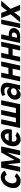

<svg xmlns="http://www.w3.org/2000/svg" viewBox="2344 -2922 592 5320"><g transform="rotate(-90 2640.0 -262.0)"><path d="M452.6 -369.1Q432.6 -424.8 380.6 -424.8Q328.6 -424.8 284.4 -377.7Q240.2 -330.6 225.1 -259.8Q219.7 -235.8 219.7 -203.9Q219.7 -171.9 236.3 -143.6Q263.2 -99.1 316.9 -99.1Q354.5 -99.1 373.5 -116.7Q389.2 -130.9 404.8 -153.8L497.6 -99.6Q461.4 -55.2 422.4 -30.3Q353.5 14.2 293 14.2Q175.8 14.2 123 -60.5Q88.4 -109.9 88.4 -181.6Q88.4 -217.8 97.2 -259.8Q123.5 -383.3 208.7 -460.2Q293.9 -537.1 400.4 -537.1Q456.1 -537.1 503.2 -506.3Q550.3 -475.6 567.9 -423.8Z M542 0 653.8 -525.9H820.3L867.2 -153.3L1075.2 -525.9H1241.7L1129.9 0H998.5L1075.2 -360.8L883.8 0H786.1L748.5 -356.9L672.9 0Z M1399.9 -317.9H1602.1Q1603.5 -328.1 1603.5 -336.9Q1603.5 -369.6 1587.9 -392.6Q1566.9 -423.8 1523.2 -423.8Q1479.5 -423.8 1445.8 -392.3Q1412.1 -360.8 1399.9 -317.9ZM1459 -98.1Q1508.3 -98.1 1541 -130.4L1642.1 -82.5Q1603 -37.6 1544.4 -11.7Q1485.8 14.2 1435.8 14.2Q1385.7 14.2 1347.2 -6.8Q1246.6 -61 1246.6 -191.9Q1246.6 -226.6 1254.4 -262.2Q1279.3 -379.9 1364 -458Q1448.7 -536.1 1546.9 -536.1Q1611.3 -536.1 1654.8 -501.5Q1721.2 -448.7 1721.2 -340.3Q1721.2 -303.2 1712.4 -262.2L1705.6 -229H1381.3Q1376.5 -203.1 1376.5 -188.5Q1376.5 -120.6 1427.7 -103.5Q1442.9 -98.1 1459 -98.1Z M2120.6 -524.9H2252.4L2166 -117.2H2305.7L2392.1 -524.4H2523.4L2412.1 0H1752.4L1863.8 -524.4H1994.1L1908.2 -116.7L2034.2 -117.7Z M2839.8 -231.4Q2819.3 -255.9 2776.1 -255.9Q2732.9 -255.9 2700.2 -231Q2658.2 -199.2 2658.2 -159.2Q2658.2 -135.7 2678.2 -114.5Q2698.2 -93.3 2741.2 -93.3Q2784.2 -93.3 2814.9 -116.7Q2854.5 -147 2854.5 -190.4Q2854.5 -214.8 2839.8 -231.4ZM2757.8 -361.8Q2805.7 -361.8 2837.2 -336.9Q2868.7 -312 2871.6 -281.2L2880.4 -321.3Q2884.3 -339.8 2884.3 -351.6Q2884.3 -407.2 2845.2 -425.8Q2819.8 -438 2791.5 -438Q2737.8 -438 2705.6 -424.8Q2700.7 -422.9 2673.3 -412.1L2640.1 -492.2Q2666.5 -510.3 2717 -524.2Q2767.6 -538.1 2805.7 -538.1Q2888.7 -538.1 2940.9 -504.9Q3009.3 -461.4 3009.3 -365.2Q3009.3 -333 3001.5 -297.4L2938.5 0H2813L2827.1 -66.4Q2811 -36.1 2769.5 -11Q2728 14.2 2679.7 14.2Q2604.5 14.2 2564.9 -40Q2537.1 -78.1 2537.1 -129.4Q2537.1 -151.9 2542 -174.8Q2558.6 -255.4 2621.3 -308.6Q2684.1 -361.8 2757.8 -361.8Z M3157.7 -524.4H3288.6L3244.1 -324.7H3420.9L3465.3 -524.4H3596.7L3483.4 0H3352.1L3396.5 -208H3219.7L3175.3 0H3044.4Z M3705.1 -524.4H3835.9L3791.5 -324.7H3968.3L4012.7 -524.4H4144L4030.8 0H3899.4L3943.8 -208H3767.1L3722.7 0H3591.8Z M4633.8 -523.9H4759.8L4648.4 0H4522.5ZM4286.1 -231 4255.4 -86.9H4297.4Q4333.5 -86.9 4361.3 -108.4Q4397.9 -136.7 4397.9 -181.2Q4397.9 -231 4328.1 -231ZM4219.7 -524.4H4348.1L4304.2 -316.9H4324.7Q4453.6 -314.9 4497.1 -257.8Q4524.4 -222.2 4524.4 -181.6Q4524.4 -130.9 4484.9 -79.1Q4465.8 -54.7 4443.8 -39.1Q4390.1 0 4300.8 0H4108.4Z M5166.5 0H5016.6L4958.5 -163.6L4831.1 0H4681.2L4903.3 -261.7L4801.3 -523.9H4942.9L5001.5 -362.8L5127 -523.9H5280.3L5056.6 -266.1Z"/></g></svg>

Font: Tuffy
Style: BoldItalic
Weight: 700
Italic angle: -12°
Designer: Thatcher Ulrich, Karoly Barta, Michael Everson
Version: Version 001.271